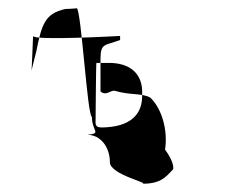

<svg xmlns="http://www.w3.org/2000/svg" viewBox="-20 -468 587 470"><path d="M57 -295 69 -343C82 -408 90 -435 140 -446C140 -446 168 -447 168 -448C179 -442 194 -182 205 -182C205 -146 230 -142 194 -138C226 -138 249 -108 249 -71C249 -39 357 -18 325 -18C372 -18 384 -32 404 -54C406 -68 394 -88 384 -102C391 -146 378 -200 348 -229C326 -241 300 -234 260 -246C248 -246 240 -233 226 -244V-326C227 -362 235 -356 274 -370V-380C274 -380 61 -368 61 -380C61 -380 57 -282 57 -295ZM214 -174C214 -174 215 -314 216 -314H244C300 -315 330 -286 328 -238C330 -186 297 -157 230 -156C216 -156 213 -160 214 -174Z"/></svg>

Font: Zinc
Style: Regular
Weight: 400
Version: Version 1